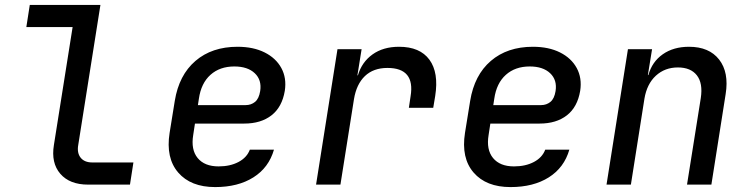

<svg xmlns="http://www.w3.org/2000/svg" viewBox="-20 -750 3040 780"><path d="M338 0Q263 0 225 -44Q187 -88 199 -161L275 -640H87L101 -730H388L298 -162Q292 -129 307.5 -109.5Q323 -90 355 -90H522L508 0Z M854 10Q755 10 704 -49Q653 -108 669 -210L690 -340Q707 -445 774 -502.5Q841 -560 945 -560Q1009 -560 1055 -537Q1101 -514 1123 -473.5Q1145 -433 1137 -381Q1126 -315 1083 -281.5Q1040 -248 972 -248H772L765 -202Q755 -142 783 -108Q811 -74 868 -74Q915 -74 949 -92Q983 -110 995 -142H1093Q1072 -69 1009.5 -29.5Q947 10 854 10ZM784 -323H978Q1000 -323 1016 -336Q1032 -349 1037 -380Q1044 -425 1015 -452.5Q986 -480 932 -480Q873 -480 835 -446Q797 -412 788 -349Z M1264 0 1351 -550H1449L1432 -444H1434Q1450 -498 1493.5 -529Q1537 -560 1601 -560Q1686 -560 1724.5 -507.5Q1763 -455 1748 -360L1740 -312H1641L1648 -359Q1667 -474 1554 -474Q1497 -474 1462.5 -441Q1428 -408 1418 -347L1363 0Z M2054 10Q1955 10 1904 -49Q1853 -108 1869 -210L1890 -340Q1907 -445 1974 -502.5Q2041 -560 2145 -560Q2209 -560 2255 -537Q2301 -514 2323 -473.5Q2345 -433 2337 -381Q2326 -315 2283 -281.5Q2240 -248 2172 -248H1972L1965 -202Q1955 -142 1983 -108Q2011 -74 2068 -74Q2115 -74 2149 -92Q2183 -110 2195 -142H2293Q2272 -69 2209.5 -29.5Q2147 10 2054 10ZM1984 -323H2178Q2200 -323 2216 -336Q2232 -349 2237 -380Q2244 -425 2215 -452.5Q2186 -480 2132 -480Q2073 -480 2035 -446Q1997 -412 1988 -349Z M2444 0 2531 -550H2629L2612 -445H2614Q2629 -499 2672.5 -529.5Q2716 -560 2779 -560Q2861 -560 2901.5 -508Q2942 -456 2928 -368L2870 0H2771L2827 -352Q2836 -412 2811 -444Q2786 -476 2734 -476Q2681 -476 2644.5 -442.5Q2608 -409 2598 -349L2543 0Z"/></svg>

Font: JetBrains Mono NL Medium
Style: Italic
Weight: 500
Italic angle: -9°
Monospace: yes
Designer: Philipp Nurullin, Konstantin Bulenkov
Foundry: JetBrains
Version: Version 2.305; ttfautohint (v1.8.4.7-5d5b)